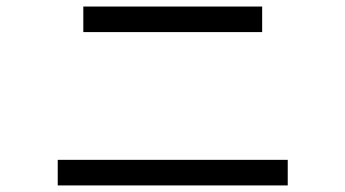

<svg xmlns="http://www.w3.org/2000/svg" viewBox="-20 -712 1040 578"><path d="M230.8 -692.3H769.2V-615.4H230.8ZM846.2 -153.8H153.8V-230.8H846.2Z"/></svg>

Font: Mintsoda - Lime Green 13x16
Style: Regular
Weight: 400
Designer: Mintsoda-15
Version: Version 1.0